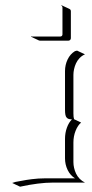

<svg xmlns="http://www.w3.org/2000/svg" viewBox="-20 -681 352 731"><path d="M98.4 -541 99.4 -542.7Q100.8 -542 102.5 -542H210Q213.1 -542 215.5 -544.3Q217.8 -546.6 217.8 -549.8V-652.3Q217.8 -657.2 213.4 -659.4L214.1 -661.1L244.1 -647.2Q249.8 -644.5 249.8 -638.2V-535.6Q249.8 -531.5 246.9 -528.8Q244.1 -526.1 240 -526.1H132.6Q130.4 -526.1 128.4 -526.9ZM26.4 15.6 38.6 11.7Q42.7 11 58.3 8.1Q74 5.1 80.9 4Q87.9 2.9 101 1.2Q114 -0.5 125.9 -1.2Q137.7 -2 150.1 -2H265.6Q247.6 -13.2 237.5 -33.9Q227.5 -54.7 227.5 -78.1V-152.3Q227.5 -174.8 234.7 -194.8Q241.9 -214.8 253.9 -226.6Q246.6 -226.8 242.3 -227.9Q238 -229 234.3 -232.7Q230.5 -236.3 229 -243.9Q227.5 -251.5 227.5 -263.7V-410.2Q227.5 -433.8 237.4 -454.6Q247.3 -475.3 265.4 -486.3L273.4 -488.3L303.5 -474.1Q292 -469.2 283.2 -460.1Q274.4 -450.9 269.4 -439.9Q264.4 -429 262 -417.8Q259.5 -406.7 259.5 -396.2V-249.5Q259.5 -234.4 262 -227.1L288.8 -214.4Q276.1 -203.9 267.8 -183Q259.5 -162.1 259.5 -138.4V-64Q259.5 -53 262 -42.1Q264.4 -31.2 269.4 -20.4Q274.4 -9.5 283.2 -0.5Q292 8.5 303.5 14.2H180.4Q128.9 14.2 56.4 29.8Z"/></svg>

Font: AgreloyOut1
Style: Medium
Weight: 400
Designer: gluk
Foundry: gluk
Version: Version 0.27